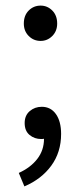

<svg xmlns="http://www.w3.org/2000/svg" viewBox="-20 -495 289 685"><path d="M65 -411Q65 -440 82.5 -457.5Q100 -475 125 -475Q149 -475 166.5 -457.5Q184 -440 184 -411Q184 -384 166.5 -366.5Q149 -349 125 -349Q100 -349 82.5 -366.5Q65 -384 65 -411ZM47 122Q89 103 113 72Q137 41 137 0Q134 1 127 1Q103 1 85.5 -13.5Q68 -28 68 -56Q68 -83 86 -98.5Q104 -114 129 -114Q161 -114 179.5 -88Q198 -62 198 -17Q198 48 163 96Q128 144 67 170Z"/></svg>

Font: Myanmar Sanpya
Style: Regular
Weight: 400
Designer: Danh Hong
Foundry: Google Inc.
Version: Version 2.00 November 22, 2015